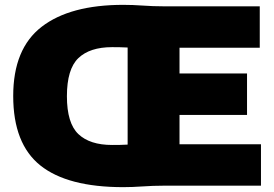

<svg xmlns="http://www.w3.org/2000/svg" viewBox="-20 -766 1132 792"><path d="M488.5 6Q258.5 6 146.5 -83.5Q34.5 -173 34.5 -370Q34.5 -565 151.8 -655.5Q269 -746 488.5 -746Q527 -746 569.2 -743Q611.5 -740 651.5 -740H1051.5V-569H720.5V-463H999V-292H720.5V-171H1056.5V0H651.5Q612 0 568.2 3Q524.5 6 488.5 6ZM442.5 -168Q456.5 -168 473 -168.2Q489.5 -168.5 506.5 -169.5V-570Q489.5 -571 473.5 -571.2Q457.5 -571.5 442.5 -571.5Q350.5 -571.5 303.2 -526.2Q256 -481 256 -369Q256 -258 303.2 -213Q350.5 -168 442.5 -168Z"/></svg>

Font: Encode Sans Black
Style: Regular
Weight: 900
Designer: Multiple Designers
Foundry: Impallari Type
Version: Version 3.002; ttfautohint (v1.8.3) -l 8 -r 50 -G 200 -x 14 